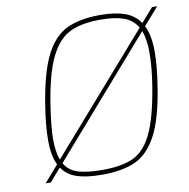

<svg xmlns="http://www.w3.org/2000/svg" viewBox="-82 -819 893 906"><g transform="rotate(-10 364.5 -366.0)"><path d="M656 -649Q680 -603 680 -524Q680 -453 664 -354Q641 -206 599 -128Q557 -50 495 -22Q433 6 336 6Q262 6 216 -9Q170 -24 144 -62L90 0H65L134 -79Q112 -122 112 -199Q112 -269 128 -368Q152 -518 192.5 -598Q233 -678 295.5 -708Q358 -738 457 -738Q527 -738 573.5 -721.5Q620 -705 646 -666L704 -732H729ZM151 -99 630 -647Q607 -686 564 -701Q521 -716 452 -716Q362 -716 306 -688.5Q250 -661 212.5 -584.5Q175 -508 152 -361Q136 -255 136 -199Q136 -137 151 -99ZM639 -629 160 -80Q181 -43 224.5 -29.5Q268 -16 342 -16Q434 -16 489 -41.5Q544 -67 580 -141Q616 -215 640 -361Q655 -451 655 -525Q655 -586 639 -629Z"/></g></svg>

Font: Exo Thin
Style: Italic
Weight: 250
Italic angle: -9°
Designer: Natanael Gama
Foundry: Natanael Gama
Version: Version 1.500; ttfautohint (v1.6)